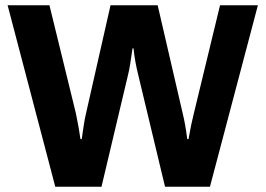

<svg xmlns="http://www.w3.org/2000/svg" viewBox="-20 -706 1004 726"><path d="M189 0 8.8 -686H167L267.1 -276.9Q279.3 -217.3 284.2 -180.2H289.1Q297.9 -246.6 305.2 -276.9L397.9 -686H576.2L670.9 -276.9Q680.7 -237.8 688 -180.2H692.9Q703.1 -238.8 712.9 -276.9L812 -686H955.1L773.9 0H604L502.9 -421.9Q489.7 -474.6 484.9 -522.9H481Q471.7 -452.6 463.9 -421.9L363.8 0Z"/></svg>

Font: Archivo
Style: Bold
Weight: 700
Designer: Hector Gatti
Foundry: Omnibus-Type
Version: Version 2.001